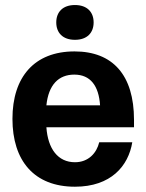

<svg xmlns="http://www.w3.org/2000/svg" viewBox="-20 -712 565 745"><path d="M270.8 -557.5C318.3 -557.5 343.3 -585 343.3 -625C343.3 -665 318.3 -692.5 270.8 -692.5C223.3 -692.5 198.3 -665 198.3 -625C198.3 -585 223.3 -557.5 270.8 -557.5ZM270.8 12.5C410.8 12.5 478.3 -68.3 493.3 -160H365C355 -118.3 323.3 -82.5 270.8 -82.5C205 -82.5 165.8 -134.2 160 -218.3H500V-246.7C500 -420.8 417.5 -512.5 269.2 -512.5C113.3 -512.5 28.3 -413.3 28.3 -250.8C28.3 -88.3 112.5 12.5 270.8 12.5ZM160 -303.3C168.3 -383.3 207.5 -422.5 268.3 -422.5C330.8 -422.5 363.3 -379.2 368.3 -303.3Z"/></svg>

Font: Familjen Grotesk GF
Style: Bold
Weight: 700
Designer: Anders Wikstroem, Jonas Baeckman, Matilda Gysing, Kristian Moeller
Foundry: Familjen STHLM AB
Version: Version 2.000; Beta; Release 4; Build 6